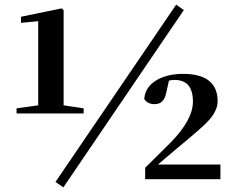

<svg xmlns="http://www.w3.org/2000/svg" viewBox="-20 -769 1029 824"><path d="M51 -282V-304L144 -317V-678L70 -671V-697L244 -733L253 -726V-317L339 -304V-282ZM769 -726 252 35 218 12 736 -749ZM926 -63V0H603V-49L710 -155Q808 -254 808 -333Q808 -426 729 -426Q717 -426 705 -423L693 -369Q683 -322 644 -322Q613 -322 599 -344Q603 -396 652 -425Q698 -452 765 -452Q914 -452 914 -334Q914 -292 870 -246Q847 -221 744 -136L658 -63Z"/></svg>

Font: Source Han Serif CN Heavy
Style: Regular
Weight: 900
Designer: Ryoko NISHIZUKA  (kana & ideographs); Frank Grießhammer (Latin, Greek & Cyrillic); Wenlong ZHANG  (bopomofo); Sandoll Co
Foundry: Adobe Systems Incorporated
Version: Version 1.000;PS 1;hotconv 16.6.53;makeotf.lib2.5.65590